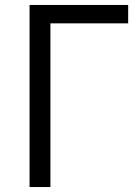

<svg xmlns="http://www.w3.org/2000/svg" viewBox="-20 -753 564 773"><path d="M99 0V-733H496V-659H183V0Z"/></svg>

Font: IBM Plex Sans SC
Style: Regular
Weight: 400
Designer: Mike Abbink; Paul van der Laan; Pieter van Rosmalen; Eunyou Noh; Wujin Sim; Chorong Kim; Dohee Lee; Yejin We; Jinhee Kim
Foundry: Sandoll Inc.
Version: Version 1.000